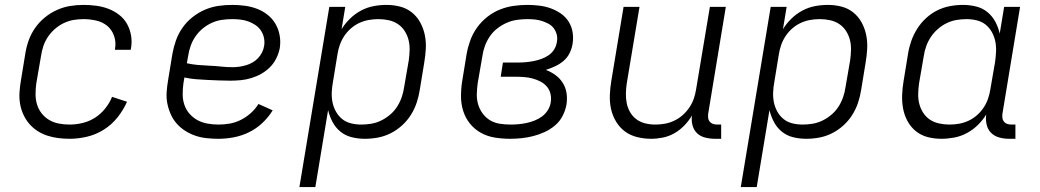

<svg xmlns="http://www.w3.org/2000/svg" viewBox="-20 -558 4240 783"><path d="M264 8Q240 8 217 5Q194 2 172.5 -5Q151 -12 132 -24.5Q113 -37 99 -53.5Q85 -70 75.5 -90.5Q66 -111 62 -134Q58 -157 59.5 -180.5Q61 -204 65 -228L83 -338Q87 -365 96.5 -392Q106 -419 122.5 -443Q139 -467 162 -486Q185 -505 211.5 -517Q238 -529 265.5 -533.5Q293 -538 320 -538Q347 -538 373 -534.5Q399 -531 422.5 -522Q446 -513 466 -497.5Q486 -482 498 -460.5Q510 -439 514.5 -413Q519 -387 514 -360Q514 -359 513.5 -357.5Q513 -356 513 -355H449Q449 -356 449 -357Q449 -358 449 -359Q454 -385 445.5 -410.5Q437 -436 418 -452Q399 -468 373 -474Q347 -480 320 -480Q300 -480 279.5 -476.5Q259 -473 239.5 -463.5Q220 -454 203.5 -439.5Q187 -425 175 -407Q163 -389 156.5 -369Q150 -349 147 -328L128 -218Q125 -196 125 -174Q125 -152 131 -132Q137 -112 150 -95.5Q163 -79 181 -68.5Q199 -58 220.5 -54Q242 -50 264 -50Q290 -50 317 -56.5Q344 -63 367.5 -78Q391 -93 409 -115.5Q427 -138 437 -163L498 -143Q483 -109 459 -79Q435 -49 403 -29Q371 -9 335 -0.5Q299 8 264 8Z M871 8Q847 8 823 5.5Q799 3 777 -4.5Q755 -12 736 -24Q717 -36 702 -52.5Q687 -69 677.5 -89.5Q668 -110 663 -133Q658 -156 659.5 -180Q661 -204 665 -228L683 -338Q688 -366 697.5 -393Q707 -420 724 -444.5Q741 -469 765 -488Q789 -507 816 -518.5Q843 -530 871 -534Q899 -538 927 -538Q953 -538 979 -534.5Q1005 -531 1028.5 -522Q1052 -513 1071.5 -497.5Q1091 -482 1103.5 -460.5Q1116 -439 1120.5 -413.5Q1125 -388 1121 -362Q1117 -341 1107 -320.5Q1097 -300 1081 -284Q1065 -268 1045.5 -257Q1026 -246 1004.5 -239.5Q983 -233 961.5 -231Q940 -229 919 -229Q896 -229 872.5 -230Q849 -231 825.5 -232Q802 -233 778.5 -235Q755 -237 732 -242L728 -218Q725 -196 725 -173.5Q725 -151 732 -130.5Q739 -110 753 -94Q767 -78 785.5 -68Q804 -58 826 -54Q848 -50 871 -50Q894 -50 917 -54Q940 -58 962 -69Q984 -80 1002.5 -96.5Q1021 -113 1034 -134L1092 -108Q1075 -80 1050 -56.5Q1025 -33 995 -18.5Q965 -4 933.5 2Q902 8 871 8ZM929 -284Q942 -284 956 -286Q970 -288 983.5 -292Q997 -296 1009.5 -303Q1022 -310 1032 -320.5Q1042 -331 1048.5 -344Q1055 -357 1057 -370Q1060 -387 1056.5 -403.5Q1053 -420 1044 -433.5Q1035 -447 1021.5 -456Q1008 -465 993 -470.5Q978 -476 961 -478Q944 -480 927 -480Q906 -480 885 -477Q864 -474 844 -465Q824 -456 806.5 -441.5Q789 -427 776.5 -408.5Q764 -390 757 -369.5Q750 -349 747 -328L742 -300Q765 -295 788 -293Q811 -291 835 -290Q859 -289 882 -286.5Q905 -284 929 -284Z M1201 205 1323 -530H1388L1373 -439Q1387 -462 1407.5 -482Q1428 -502 1452.5 -515Q1477 -528 1503.5 -533Q1530 -538 1556 -538Q1585 -538 1612 -531Q1639 -524 1660 -507Q1681 -490 1694 -466Q1707 -442 1712.5 -415Q1718 -388 1716.5 -359.5Q1715 -331 1710 -302L1692 -192Q1688 -166 1679.5 -140Q1671 -114 1656 -90Q1641 -66 1619.5 -46.5Q1598 -27 1573 -14.5Q1548 -2 1521.5 3Q1495 8 1468 8Q1440 8 1414 1.5Q1388 -5 1368 -21.5Q1348 -38 1336 -61Q1324 -84 1318 -109L1266 205ZM1453 -50Q1474 -50 1494.5 -53.5Q1515 -57 1534.5 -66.5Q1554 -76 1571 -90.5Q1588 -105 1599.5 -123Q1611 -141 1618 -161Q1625 -181 1628 -202L1647 -312Q1650 -333 1650.5 -354.5Q1651 -376 1646 -395.5Q1641 -415 1630 -432Q1619 -449 1602.5 -460Q1586 -471 1565.5 -475.5Q1545 -480 1523 -480Q1523 -480 1523 -480Q1523 -480 1523 -480Q1503 -480 1483.5 -476.5Q1464 -473 1445.5 -464.5Q1427 -456 1411 -442Q1395 -428 1383.5 -410.5Q1372 -393 1365.5 -374Q1359 -355 1356 -335L1338 -225Q1334 -204 1333 -182.5Q1332 -161 1336 -141Q1340 -121 1350 -103Q1360 -85 1375.5 -72.5Q1391 -60 1411.5 -55Q1432 -50 1453 -50Z M2060 8Q2028 8 1997.5 3Q1967 -2 1941 -16.5Q1915 -31 1896.5 -54Q1878 -77 1869 -105.5Q1860 -134 1860 -165.5Q1860 -197 1865 -228L1883 -338Q1888 -366 1898 -393.5Q1908 -421 1925.5 -445.5Q1943 -470 1967 -489Q1991 -508 2018.5 -519Q2046 -530 2074.5 -534Q2103 -538 2131 -538Q2155 -538 2179.5 -535Q2204 -532 2226 -524Q2248 -516 2267 -503Q2286 -490 2298.5 -470.5Q2311 -451 2315 -427.5Q2319 -404 2315 -379Q2312 -360 2303 -341.5Q2294 -323 2278 -309.5Q2262 -296 2243.5 -287.5Q2225 -279 2206 -273Q2227 -265 2245 -252Q2263 -239 2275 -220Q2287 -201 2290.5 -178Q2294 -155 2290 -131Q2286 -108 2274.5 -85.5Q2263 -63 2243.5 -46.5Q2224 -30 2201 -19.5Q2178 -9 2154.5 -3Q2131 3 2107.5 5.5Q2084 8 2060 8ZM2062 -50Q2078 -50 2094.5 -51.5Q2111 -53 2127.5 -56.5Q2144 -60 2160.5 -66.5Q2177 -73 2191 -83.5Q2205 -94 2214.5 -109.5Q2224 -125 2226 -141Q2229 -158 2225 -175Q2221 -192 2210.5 -204.5Q2200 -217 2185 -225Q2170 -233 2153.5 -237.5Q2137 -242 2119.5 -243.5Q2102 -245 2084 -245H2022L2031 -303H2094Q2110 -303 2125.5 -304.5Q2141 -306 2156.5 -309Q2172 -312 2187.5 -317.5Q2203 -323 2217 -332.5Q2231 -342 2240 -356.5Q2249 -371 2251 -387Q2254 -402 2250.5 -416.5Q2247 -431 2238.5 -442.5Q2230 -454 2217 -461Q2204 -468 2190 -472.5Q2176 -477 2161 -478.5Q2146 -480 2131 -480Q2110 -480 2088.5 -477Q2067 -474 2046.5 -465Q2026 -456 2008 -442Q1990 -428 1977.5 -409.5Q1965 -391 1957.5 -370.5Q1950 -350 1947 -328L1928 -218Q1925 -196 1924.5 -174Q1924 -152 1930 -132Q1936 -112 1948.5 -95Q1961 -78 1978.5 -67.5Q1996 -57 2017.5 -53.5Q2039 -50 2062 -50Z M2635 8Q2606 8 2578 1Q2550 -6 2528.5 -22Q2507 -38 2492.5 -62Q2478 -86 2472 -113Q2466 -140 2467 -169.5Q2468 -199 2473 -228L2523 -530H2588L2536 -218Q2533 -198 2532.5 -177Q2532 -156 2536 -136.5Q2540 -117 2550 -100Q2560 -83 2575.5 -71.5Q2591 -60 2611 -55Q2631 -50 2652 -50Q2652 -50 2652.5 -50Q2653 -50 2653 -50Q2672 -50 2691.5 -53.5Q2711 -57 2730 -66Q2749 -75 2764.5 -89Q2780 -103 2791.5 -120Q2803 -137 2809.5 -156Q2816 -175 2819 -195L2875 -530H2940L2868 -94Q2867 -85 2868 -76.5Q2869 -68 2874.5 -61.5Q2880 -55 2888 -52.5Q2896 -50 2905 -50H2921V8H2895Q2875 8 2855.5 3Q2836 -2 2822.5 -15Q2809 -28 2804 -47.5Q2799 -67 2802 -87Q2789 -65 2770.5 -46Q2752 -27 2730 -14.5Q2708 -2 2683.5 3Q2659 8 2635 8Z M3001 205 3123 -530H3188L3173 -439Q3187 -462 3207.5 -482Q3228 -502 3252.5 -515Q3277 -528 3303.5 -533Q3330 -538 3356 -538Q3385 -538 3412 -531Q3439 -524 3460 -507Q3481 -490 3494 -466Q3507 -442 3512.5 -415Q3518 -388 3516.5 -359.5Q3515 -331 3510 -302L3492 -192Q3488 -166 3479.5 -140Q3471 -114 3456 -90Q3441 -66 3419.5 -46.5Q3398 -27 3373 -14.5Q3348 -2 3321.5 3Q3295 8 3268 8Q3240 8 3214 1.5Q3188 -5 3168 -21.5Q3148 -38 3136 -61Q3124 -84 3118 -109L3066 205ZM3253 -50Q3274 -50 3294.5 -53.5Q3315 -57 3334.5 -66.5Q3354 -76 3371 -90.5Q3388 -105 3399.5 -123Q3411 -141 3418 -161Q3425 -181 3428 -202L3447 -312Q3450 -333 3450.5 -354.5Q3451 -376 3446 -395.5Q3441 -415 3430 -432Q3419 -449 3402.5 -460Q3386 -471 3365.5 -475.5Q3345 -480 3323 -480Q3323 -480 3323 -480Q3323 -480 3323 -480Q3303 -480 3283.5 -476.5Q3264 -473 3245.5 -464.5Q3227 -456 3211 -442Q3195 -428 3183.5 -410.5Q3172 -393 3165.5 -374Q3159 -355 3156 -335L3138 -225Q3134 -204 3133 -182.5Q3132 -161 3136 -141Q3140 -121 3150 -103Q3160 -85 3175.5 -72.5Q3191 -60 3211.5 -55Q3232 -50 3253 -50Z M3819 8Q3790 8 3763 1Q3736 -6 3715 -23Q3694 -40 3681 -64Q3668 -88 3663 -115Q3658 -142 3659 -170.5Q3660 -199 3665 -228L3683 -338Q3687 -364 3696 -390Q3705 -416 3720 -440Q3735 -464 3756 -483.5Q3777 -503 3802 -515.5Q3827 -528 3854 -533Q3881 -538 3907 -538Q3935 -538 3961 -531.5Q3987 -525 4007 -508.5Q4027 -492 4039 -469.5Q4051 -447 4057 -421L4075 -530H4140L4068 -94Q4067 -85 4068 -76.5Q4069 -68 4074.5 -61.5Q4080 -55 4088 -52.5Q4096 -50 4105 -50H4121V8H4095Q4074 8 4054.5 2.5Q4035 -3 4021.5 -16.5Q4008 -30 4003.5 -50.5Q3999 -71 4002 -91Q3988 -68 3967.5 -48Q3947 -28 3922.5 -15Q3898 -2 3871.5 3Q3845 8 3819 8ZM3852 -50Q3852 -50 3852 -50Q3852 -50 3852 -50Q3872 -50 3891.5 -53.5Q3911 -57 3929.5 -65.5Q3948 -74 3964 -88Q3980 -102 3991.5 -119.5Q4003 -137 4009.5 -156Q4016 -175 4019 -195L4038 -305Q4041 -326 4042 -347.5Q4043 -369 4039 -389Q4035 -409 4025 -427Q4015 -445 3999.5 -457.5Q3984 -470 3963.5 -475Q3943 -480 3922 -480Q3901 -480 3880.5 -476.5Q3860 -473 3840.5 -463.5Q3821 -454 3804.5 -439.5Q3788 -425 3776 -407Q3764 -389 3757 -369Q3750 -349 3747 -328L3728 -218Q3725 -197 3724.5 -175.5Q3724 -154 3729 -134.5Q3734 -115 3745 -98Q3756 -81 3772.5 -70Q3789 -59 3810 -54.5Q3831 -50 3852 -50Z"/></svg>

Font: Iosevka Curly Light Extended
Style: Italic
Weight: 300
Width: 7
Italic angle: -9°
Monospace: yes
Designer: Belleve Invis
Foundry: Belleve Invis
Version: Version 11.1.0; ttfautohint (v1.8.3)